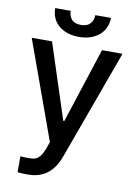

<svg xmlns="http://www.w3.org/2000/svg" viewBox="-98 -773 736 1035"><g transform="rotate(10 270.0 -255.5)"><path d="M72.3 196.3V109.4Q95.7 111.3 119.1 111.3Q139.2 111.3 152.3 107.4Q165.5 103.5 178.5 88.4Q191.4 73.2 203.1 42L215.8 6.8L21.5 -530.3H132.8L266.6 -119.1H272.5L406.2 -530.3H518.6L299.8 70.3Q276.9 134.3 234.6 166.7Q192.4 199.2 127.9 199.2Q92.8 199.2 72.3 196.3ZM270.5 -579.1Q224.6 -579.1 189.9 -595.7Q155.3 -612.3 136.7 -641.8Q118.2 -671.4 118.2 -710H203.1Q203.1 -681.6 219.5 -663.1Q235.8 -644.5 270.5 -644.5Q304.2 -644.5 321 -663.3Q337.9 -682.1 337.9 -710H423.8Q423.3 -671.4 404.5 -641.8Q385.7 -612.3 351.1 -595.7Q316.4 -579.1 270.5 -579.1Z"/></g></svg>

Font: Pretendard Medium
Style: Regular
Weight: 500
Designer: Base glyphs from Inter by Rasmus Andersson; Hangeul glyphs from Noto Sans CJK(Source Han Sans) by Jang Soo-young and Kan
Foundry: Kil Hyung-jin
Version: Version 1.309